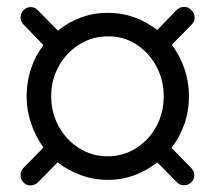

<svg xmlns="http://www.w3.org/2000/svg" viewBox="-20 -531 640 570"><path d="M50 11Q41 2 41 -11Q41 -24 50 -33L109 -93Q86 -125 72.5 -164Q59 -203 59 -245Q59 -288 72 -327Q85 -366 109 -397L50 -458Q41 -467 41 -479Q41 -491 50 -501Q59 -510 71.5 -510Q84 -510 94 -499L152 -440Q182 -465 220 -479Q258 -493 300 -493Q342 -493 379 -479.5Q416 -466 447 -442L502 -499Q512 -510 525.5 -510.5Q539 -511 548 -501Q558 -492 558 -479Q558 -466 547 -456L490 -398Q514 -366 527.5 -327Q541 -288 541 -245Q541 -202 527.5 -163Q514 -124 489 -92L547 -33Q557 -23 557 -10.5Q557 2 547 11Q539 19 526 19Q513 19 504 9L447 -49Q417 -25 379.5 -11Q342 3 300 3Q258 3 220 -11Q182 -25 151 -49L93 10Q84 19 71.5 19.5Q59 20 50 11ZM300 -67Q346 -67 384 -91Q422 -115 444 -155.5Q466 -196 466 -245Q466 -294 444 -334.5Q422 -375 384 -399.5Q346 -424 300 -423Q254 -423 215.5 -399Q177 -375 154.5 -334.5Q132 -294 132 -245Q132 -196 154.5 -155.5Q177 -115 215 -91Q253 -67 300 -67Z"/></svg>

Font: Nunito ExtraLight
Style: Regular
Weight: 400
Version: Version 3.602